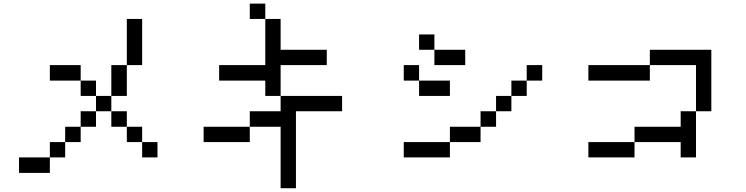

<svg xmlns="http://www.w3.org/2000/svg" viewBox="-20 -879 4040 1040"><path d="M250 -442.4V-526.4H417V-442.4ZM417 -192.4V-276.4H500V-192.4ZM417 -192.4V-109.4H333V-192.4ZM500 -276.4V-359.4H417V-442.4H500V-359.4H583V-276.4ZM750 -109.4H667V-192.4H583V-276.4H667V-192.4H750ZM750 -109.4H833V-26.4H750ZM667 -526.4V-359.4H583V-526.4ZM667 -526.4V-776.4H750V-526.4ZM333 -109.4V-26.4H250V-109.4ZM250 -26.4V57.6H83V-26.4Z M1167 -442.4V-526.4H1417V-776.4H1500V-609.4H1750V-526.4H1500V-359.4H1417V-442.4ZM1083 -109.4V-192.4H1333V-276.4H1500V-359.4H1833V-276.4H1583V140.6H1500V-192.4H1333V-109.4ZM1417 -776.4H1333V-859.4H1417Z M2250 -609.4V-692.4H2333V-609.4ZM2167 -442.4V-526.4H2250V-442.4ZM2167 -26.4V-109.4H2417V-26.4ZM2333 -609.4H2500V-526.4H2333ZM2250 -442.4H2417V-359.4H2250ZM2833 -442.4V-359.4H2750V-276.4H2667V-192.4H2583V-109.4H2417V-192.4H2583V-276.4H2667V-359.4H2750V-442.4ZM2833 -442.4V-526.4H2917V-442.4Z M3167 -442.4V-526.4H3500V-442.4ZM3167 -26.4V-109.4H3417V-26.4ZM3500 -526.4V-609.4H3833V-276.4H3750V-526.4ZM3750 -276.4V-26.4H3667V-109.4H3417V-192.4H3667V-276.4Z"/></svg>

Font: KH Dot Kodenmachou 12
Style: Regular
Weight: 400
Designer: Original version for X68000 by Keitarou Hiraki (http://hp.vector.co.jp/authors/VA000874/) / TrueType conversion by Homem
Version: Version 1.00.20150527